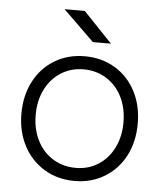

<svg xmlns="http://www.w3.org/2000/svg" viewBox="-52 -747 682 804"><g transform="rotate(5 289.5 -344.5)"><path d="M45 -250Q45 -326 76 -385.5Q107 -445 162.5 -478.5Q218 -512 289 -512Q360 -512 416 -478.5Q472 -445 503 -385.5Q534 -326 534 -250Q534 -174 503 -114.5Q472 -55 416.5 -21.5Q361 12 291 12Q220 12 164 -21.5Q108 -55 76.5 -114.5Q45 -174 45 -250ZM474 -250Q474 -310 450.5 -357Q427 -404 384.5 -430.5Q342 -457 289 -457Q236 -457 194 -430.5Q152 -404 128.5 -357Q105 -310 105 -250Q105 -190 128.5 -143Q152 -96 194.5 -69.5Q237 -43 291 -43Q344 -43 385.5 -69.5Q427 -96 450.5 -143Q474 -190 474 -250ZM187 -701H272L393 -574H317Z"/></g></svg>

Font: Oak Sans Light
Style: Regular
Weight: 400
Designer: Erik Kennedy, Walven
Foundry: Erik Kennedy, Walven
Version: Version 1.100;Glyphs 3.1.2 (3151)